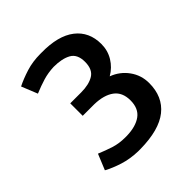

<svg xmlns="http://www.w3.org/2000/svg" viewBox="-130 -793 588 588"><g transform="rotate(-45 164.0 -499.5)"><path d="M135 -288Q101 -289 72.5 -298Q44 -307 22 -319L43 -370Q67 -360 89 -353Q111 -346 137 -346H141H144Q184 -347 206.5 -363.5Q229 -380 229 -415Q229 -450 206 -467Q183 -484 142 -485H92V-539H139Q173 -539 193.5 -551.5Q214 -564 214 -597Q214 -630 192.5 -642Q171 -654 135 -654Q110 -653 88.5 -646.5Q67 -640 43 -630L22 -682Q44 -693 72.5 -702Q101 -711 135 -711H137Q139 -711 140 -711Q141 -711 139 -711Q212 -712 250 -682.5Q288 -653 288 -600Q288 -572 274 -549Q260 -526 236 -512Q268 -500 287.5 -473Q307 -446 307 -412Q307 -353 267 -321Q227 -289 145 -288Q140 -288 136 -288Z"/></g></svg>

Font: Epunda Sans Medium
Style: Regular
Weight: 500
Designer: Simon Atzbach
Foundry: typofactur
Version: Version 2.204; ttfautohint (v1.8.4.7-5d5b)